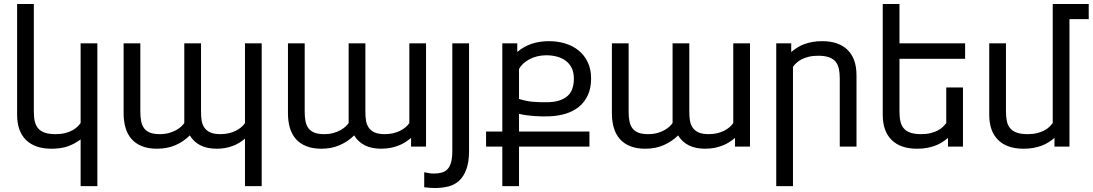

<svg xmlns="http://www.w3.org/2000/svg" viewBox="-20 -736 5486 964"><path d="M468.8 198.7H384.8V-36.1Q356 -14.2 321.5 -1.7Q287.1 10.7 238.3 10.7Q155.3 10.7 110.6 -33.2Q65.9 -77.1 65.9 -160.2V-715.8H149.9V-175.3Q149.9 -147 154.8 -126Q159.7 -105 172.1 -90.8Q184.6 -76.7 205.6 -69.6Q226.6 -62.5 258.3 -62.5Q285.2 -62.5 305.9 -67.6Q326.7 -72.8 342 -80.8Q357.4 -88.9 367.7 -98.9Q377.9 -108.9 384.8 -118.2V-518.6H468.8Z M1293.9 198.7H1210V-40Q1180.7 -14.6 1145 -2Q1109.4 10.7 1068.4 10.7Q1019.5 10.7 985.8 -6.6Q952.1 -23.9 933.1 -56.2Q902.3 -25.4 861.3 -7.3Q820.3 10.7 768.6 10.7Q724.6 10.7 692.9 -2Q661.1 -14.6 640.6 -37.8Q620.1 -61 610.4 -94Q600.6 -127 600.6 -167.5V-518.6H684.6V-175.3Q684.6 -148.4 688.7 -127.4Q692.9 -106.4 703.6 -92Q714.4 -77.6 733.2 -70.1Q752 -62.5 781.7 -62.5Q808.1 -62.5 828.9 -68.4Q849.6 -74.2 864.7 -82.8Q879.9 -91.3 889.9 -100.8Q899.9 -110.4 905.3 -118.2V-518.6H989.3V-175.3Q989.3 -152.3 992.2 -132.1Q995.1 -111.8 1005.4 -96.2Q1015.6 -80.6 1034.9 -71.5Q1054.2 -62.5 1086.4 -62.5Q1108.9 -62.5 1128.2 -66.9Q1147.5 -71.3 1163.1 -79.1Q1178.7 -86.9 1190.7 -96.9Q1202.6 -106.9 1210 -118.2V-518.6H1293.9Z M2043.9 0V-43.5Q2032.7 -34.2 2018.3 -24.4Q2003.9 -14.6 1985.1 -6.8Q1966.3 1 1943.6 5.9Q1920.9 10.7 1893.6 10.7Q1845.2 10.7 1811.3 -6.6Q1777.3 -23.9 1758.3 -56.2Q1727.5 -25.9 1686.5 -7.6Q1645.5 10.7 1593.8 10.7Q1549.8 10.7 1518.1 -2Q1486.3 -14.6 1465.8 -37.8Q1445.3 -61 1435.5 -94Q1425.8 -127 1425.8 -167.5V-518.6H1509.8V-175.3Q1509.8 -148.4 1513.9 -127.4Q1518.1 -106.4 1528.8 -92Q1539.6 -77.6 1558.3 -70.1Q1577.1 -62.5 1606.9 -62.5Q1633.8 -62.5 1654.3 -68.4Q1674.8 -74.2 1689.9 -82.8Q1705.1 -91.3 1715.1 -100.8Q1725.1 -110.4 1730.5 -118.2V-518.6H1814.5V-175.3Q1814.5 -152.3 1817.4 -132.1Q1820.3 -111.8 1830.6 -96.2Q1840.8 -80.6 1860.1 -71.5Q1879.4 -62.5 1911.6 -62.5Q1934.1 -62.5 1953.4 -66.9Q1972.7 -71.3 1988.3 -79.1Q2003.9 -86.9 2015.9 -96.9Q2027.8 -106.9 2035.2 -118.2V-518.6H2119.1V0Z M2109.9 128.9Q2122.6 131.3 2134 133.3Q2145.5 135.3 2158.2 135.3Q2180.2 135.3 2197.5 130.6Q2214.8 126 2226.8 113.5Q2238.8 101.1 2244.9 78.6Q2251 56.2 2251 21V-518.6H2335V21Q2335 77.6 2321.5 114Q2308.1 150.4 2285.2 171.4Q2262.2 192.4 2231.2 200.2Q2200.2 208 2164.6 208Q2151.9 208 2137.7 207Q2123.5 206.1 2109.9 204.1Z M2585.9 -239.3Q2603 -233.9 2619.1 -230.5Q2635.3 -227.1 2651.9 -225.3Q2668.5 -223.6 2686.5 -223.1Q2704.6 -222.7 2725.6 -222.7Q2790.5 -223.1 2825.9 -251Q2861.3 -278.8 2861.3 -341.3Q2861.3 -373.5 2849.9 -395.8Q2838.4 -418 2819.1 -431.9Q2799.8 -445.8 2774.9 -452.1Q2750 -458.5 2723.1 -458.5Q2698.7 -458.5 2677 -453.1Q2655.3 -447.8 2637.7 -438.2Q2620.1 -428.7 2606.7 -416.3Q2593.3 -403.8 2585.9 -389.6ZM2502 0H2420.4V-75.7H2502V-518.6H2577.1V-475.1Q2608.9 -502 2647.9 -515.6Q2687 -529.3 2736.8 -529.3Q2779.8 -529.3 2818.1 -517.6Q2856.4 -505.9 2885.3 -482.4Q2914.1 -459 2930.9 -423.8Q2947.8 -388.7 2947.8 -341.3Q2947.8 -293 2931.2 -257.6Q2914.6 -222.2 2886 -199.2Q2857.4 -176.3 2819.1 -164.8Q2780.8 -153.3 2736.8 -151.9Q2720.7 -151.4 2701.4 -151.6Q2682.1 -151.9 2662.1 -153.3Q2642.1 -154.8 2622.6 -157.5Q2603 -160.2 2585.9 -164.6V-75.7H2939.5V0H2585.9V198.7H2502Z M3670.4 0V-43.5Q3659.2 -34.2 3644.8 -24.4Q3630.4 -14.6 3611.6 -6.8Q3592.8 1 3570.1 5.9Q3547.4 10.7 3520 10.7Q3471.7 10.7 3437.7 -6.6Q3403.8 -23.9 3384.8 -56.2Q3354 -25.9 3313 -7.6Q3272 10.7 3220.2 10.7Q3176.3 10.7 3144.5 -2Q3112.8 -14.6 3092.3 -37.8Q3071.8 -61 3062 -94Q3052.2 -127 3052.2 -167.5V-518.6H3136.2V-175.3Q3136.2 -148.4 3140.4 -127.4Q3144.5 -106.4 3155.3 -92Q3166 -77.6 3184.8 -70.1Q3203.6 -62.5 3233.4 -62.5Q3260.3 -62.5 3280.8 -68.4Q3301.3 -74.2 3316.4 -82.8Q3331.5 -91.3 3341.6 -100.8Q3351.6 -110.4 3356.9 -118.2V-518.6H3440.9V-175.3Q3440.9 -152.3 3443.8 -132.1Q3446.8 -111.8 3457 -96.2Q3467.3 -80.6 3486.6 -71.5Q3505.9 -62.5 3538.1 -62.5Q3560.5 -62.5 3579.8 -66.9Q3599.1 -71.3 3614.7 -79.1Q3630.4 -86.9 3642.3 -96.9Q3654.3 -106.9 3661.6 -118.2V-518.6H3745.6V0Z M3952.6 -518.6V-475.1Q3967.8 -487.3 3983.9 -497.6Q4000 -507.8 4018.8 -514.6Q4037.6 -521.5 4059.6 -525.4Q4081.5 -529.3 4107.9 -529.3Q4190.9 -529.3 4235.6 -485.4Q4280.3 -441.4 4280.3 -358.4V0H4196.3V-343.3Q4196.3 -371.6 4191.4 -392.6Q4186.5 -413.6 4174.1 -427.7Q4161.6 -441.9 4140.6 -449Q4119.6 -456.1 4087.9 -456.1Q4060.5 -456.1 4040 -450.9Q4019.5 -445.8 4004.2 -437.7Q3988.8 -429.7 3978.3 -419.7Q3967.8 -409.7 3961.4 -400.4V198.7H3877.4V-518.6Z M4739.7 0V-43.5Q4724.6 -30.8 4708.5 -20.8Q4692.4 -10.7 4673.6 -3.9Q4654.8 2.9 4632.8 6.8Q4610.8 10.7 4584.5 10.7Q4501.5 10.7 4456.8 -33.2Q4412.1 -77.1 4412.1 -160.2V-715.8H4496.1V-518.6H4825.7V-440.9H4496.1V-175.3Q4496.1 -147 4501 -126Q4505.9 -105 4518.3 -90.8Q4530.8 -76.7 4551.8 -69.6Q4572.8 -62.5 4604.5 -62.5Q4631.3 -62.5 4652.1 -67.6Q4672.9 -72.8 4688.2 -80.8Q4703.6 -88.9 4713.9 -98.9Q4724.1 -108.9 4731 -118.2V-296.9H4814.9V0Z M5274.4 0V-43.5Q5259.3 -30.8 5243.2 -20.8Q5227.1 -10.7 5208.3 -3.9Q5189.5 2.9 5167.5 6.8Q5145.5 10.7 5119.1 10.7Q5036.1 10.7 4991.5 -33.2Q4946.8 -77.1 4946.8 -160.2V-518.6H5030.8V-175.3Q5030.8 -147 5035.6 -126Q5040.5 -105 5053 -90.8Q5065.4 -76.7 5086.4 -69.6Q5107.4 -62.5 5139.2 -62.5Q5166 -62.5 5186.8 -67.6Q5207.5 -72.8 5222.9 -80.8Q5238.3 -88.9 5248.5 -98.9Q5258.8 -108.9 5265.6 -118.2V-715.8H5446.3V-640.1H5349.6V0Z"/></svg>

Font: Arian AMU
Style: Regular
Weight: 400
Designer: Ruben Hakobyan (Tarumian)
Foundry: Ruben Hakobyan (Tarumian)
Version: Version 4.003